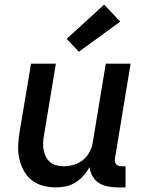

<svg xmlns="http://www.w3.org/2000/svg" viewBox="-20 -807 640 835"><path d="M223 8Q194 8 166.5 0.5Q139 -7 117.5 -24Q96 -41 83 -65.5Q70 -90 64 -117Q58 -144 59 -173.5Q60 -203 65 -232L115 -530H223L171 -217Q168 -201 167.5 -184.5Q167 -168 170 -153Q173 -138 180 -124.5Q187 -111 198.5 -101.5Q210 -92 225.5 -88Q241 -84 257 -84Q279 -84 301.5 -90.5Q324 -97 342 -112Q360 -127 370.5 -148Q381 -169 384 -191L440 -530H548L480 -118Q479 -111 480 -104.5Q481 -98 485 -93Q489 -88 495 -86Q501 -84 508 -84H526V8H493Q471 8 449.5 4Q428 0 410.5 -11Q393 -22 382.5 -40.5Q372 -59 370 -80Q358 -60 342.5 -42.5Q327 -25 307.5 -13Q288 -1 266 3.5Q244 8 223 8ZM323 -582 270 -638 433 -787 503 -713Z"/></svg>

Font: Iosevka Curly SmBdEx
Style: Italic
Weight: 600
Width: 7
Italic angle: -9°
Monospace: yes
Designer: Belleve Invis
Foundry: Belleve Invis
Version: Version 11.1.0; ttfautohint (v1.8.3)